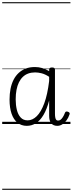

<svg xmlns="http://www.w3.org/2000/svg" viewBox="-20 -1130 662 1750"><path d="M224 17Q175 17 139.5 -11.5Q104 -40 85.5 -93.5Q67 -147 67 -223Q67 -275 76 -320.5Q85 -366 103.5 -402.5Q122 -439 150 -465Q178 -491 214.5 -505Q251 -519 298 -519Q333 -519 363.5 -510Q394 -501 428 -482V-497Q428 -506 434.5 -510.5Q441 -515 454 -515Q468 -515 474.5 -510.5Q481 -506 481 -496V-95Q481 -75 483.5 -60.5Q486 -46 492 -38.5Q498 -31 509 -31Q522 -31 532 -38.5Q542 -46 552.5 -62Q563 -78 573 -104Q577 -112 584 -113.5Q591 -115 600 -111Q610 -108 613.5 -101.5Q617 -95 614 -88Q603 -55 585.5 -32Q568 -9 547 4Q526 17 502 17Q484 17 470 11Q456 5 446.5 -6.5Q437 -18 432.5 -35.5Q428 -53 428 -74Q428 -109 428 -144.5Q428 -180 428 -214Q407 -134 376.5 -82.5Q346 -31 307.5 -7Q269 17 224 17ZM123 -224Q123 -173 133.5 -129.5Q144 -86 168 -59.5Q192 -33 232 -33Q276 -33 315 -71Q354 -109 383.5 -188.5Q413 -268 428 -392V-430Q391 -454 359 -462Q327 -470 300 -470Q266 -470 238 -460Q210 -450 188.5 -429.5Q167 -409 152.5 -379.5Q138 -350 130.5 -311Q123 -272 123 -224ZM0 590H622V600H0ZM0 -20H622V0H0ZM0 -505H622V-500H0ZM0 -1110H622V-1100H0Z"/></svg>

Font: Playwrite FR Moderne Guides
Style: Regular
Weight: 400
Designer: Veronika Burian, José Scaglione
Foundry: TypeTogether
Version: Version 1.003